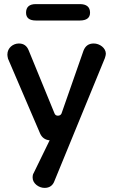

<svg xmlns="http://www.w3.org/2000/svg" viewBox="-20 -684 552 936"><path d="M369 -584C402 -584 419 -597 419 -622C419 -650 402 -664 369 -664H155C123 -664 107 -650 107 -622C107 -597 123 -584 155 -584ZM16 -418C16 -413 17 -407 19 -398L176 -32C185 -13 200 -2 222 0L144 160C141 164 139 171 139 182C139 210 169 232 197 232C222 232 238 220 246 197L491 -400C494 -409 496 -417 496 -422C496 -450 466 -472 437 -472C412 -472 396 -460 387 -437L280 -131C277 -124 271 -120 262 -120C254 -120 248 -124 245 -133L120 -438C111 -461 95 -472 72 -472C44 -472 16 -451 16 -418Z"/></svg>

Font: Dongle
Style: Regular
Weight: 400
Designer: Yanghee Ryu
Foundry: Yanghee Ryu
Version: Version 2.000